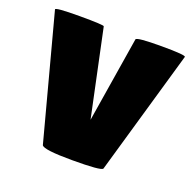

<svg xmlns="http://www.w3.org/2000/svg" viewBox="-97 -604 715 707"><g transform="rotate(20 260.5 -251.0)"><path d="M6 -497Q3 -505 99.5 -505Q196 -505 196 -500L268 -160L322 -495Q325 -504 421 -504Q518 -504 515 -496L374 -7Q367 3 255 3Q143 3 135 -12Z"/></g></svg>

Font: Lilita One Rus
Style: Regular
Weight: 400
Designer: Juan Montoreano
Foundry: Juan Montoreano
Version: Version 1.002